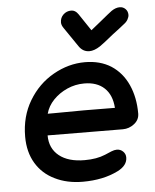

<svg xmlns="http://www.w3.org/2000/svg" viewBox="-54 -810 690 854"><g transform="rotate(-5 291.0 -382.5)"><path d="M282 -1Q373 -1 439 -34Q483 -56 483 -92Q483 -108 471.5 -119Q460 -130 444 -130Q433 -130 419.5 -124.5Q406 -119 390 -112Q352 -96 298 -96Q225 -96 184 -129Q143 -162 143 -220L479 -218Q507 -218 530 -236Q553 -254 553 -282Q553 -354 527.5 -410.5Q502 -467 453 -499Q404 -530 336 -530Q263 -530 195 -491.5Q127 -453 85 -383Q43 -313 43 -223Q43 -154 73 -104Q103 -54 157 -28Q211 -1 282 -1ZM152 -316Q161 -350 187 -377Q213 -404 249 -420Q285 -436 325 -436Q382 -436 415 -405Q448 -374 452 -316Q390 -317 314 -317Q237 -316 178 -316H152ZM361 -577Q383 -577 409 -594Q423 -603 472 -643Q487 -654 501 -665Q514 -676 525 -684Q536 -692 542 -703Q548 -714 548 -723Q548 -739 537.5 -749.5Q527 -760 512 -760Q494 -760 475 -747Q464 -739 419 -702L378 -669L327 -745Q314 -764 296 -764Q275 -764 260.5 -750Q246 -736 246 -715Q246 -703 256 -689L314 -604Q332 -577 361 -577Z"/></g></svg>

Font: Balsamiq Sans
Style: Italic
Weight: 400
Italic angle: -12°
Designer: Michael Angeles
Foundry: Balsamiq SRL
Version: Version 1.020; ttfautohint (v1.8.4.7-5d5b);gftools[0.9.26]